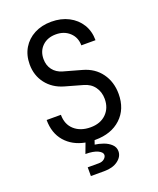

<svg xmlns="http://www.w3.org/2000/svg" viewBox="-169 -840 937 1142"><g transform="rotate(-20 299.5 -268.5)"><path d="M204.6 203.1V147.9H274.4Q296.4 147.9 309.8 136.5Q323.2 125 323.2 111.8Q323.2 94.7 295.9 81.8Q268.6 68.8 218.8 68.8L242.7 4.9Q163.6 -10.3 117.4 -63.7Q71.3 -117.2 71.3 -200.2H161.6Q161.6 -139.2 200.7 -104.5Q239.7 -69.8 303.2 -69.8Q365.2 -69.8 402.1 -106Q439 -142.1 439 -200.2Q439 -244.1 415.5 -276.6Q392.1 -309.1 348.1 -320.8L237.3 -352.1Q168.5 -372.1 128.9 -423.6Q89.4 -475.1 89.4 -544.9Q89.4 -603 115.5 -647Q141.6 -690.9 188.5 -715.6Q235.4 -740.2 296.4 -740.2Q357.9 -740.2 405.5 -715.6Q453.1 -690.9 480 -647.5Q506.8 -604 506.8 -546.9H417Q417 -596.7 383.1 -628.4Q349.1 -660.2 296.4 -660.2Q243.2 -660.2 210.4 -628.7Q177.7 -597.2 177.7 -546.9Q177.7 -506.8 199.2 -478.5Q220.7 -450.2 259.3 -439L373 -407.2Q446.3 -387.2 486.6 -331.5Q526.9 -275.9 526.9 -200.2Q526.9 -104 465.8 -47.1Q404.8 9.8 303.2 9.8Q300.3 9.8 298.3 9.8L289.6 35.2Q314.9 38.1 343 48.1Q371.1 58.1 390.1 76.2Q409.2 94.2 409.2 120.1Q409.2 154.3 376.2 178.7Q343.3 203.1 289.6 203.1Z"/></g></svg>

Font: UDEV Gothic 35
Style: Regular
Weight: 400
Version: v2.1.0; ttfautohint (v1.8.4.7-5d5b-dirty) -l 6 -r 45 -G 200 